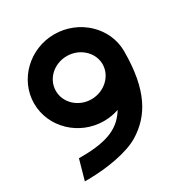

<svg xmlns="http://www.w3.org/2000/svg" viewBox="-145 -688 753 802"><g transform="rotate(-30 231.0 -287.0)"><path d="M230 -167C255 -167 278 -171 302 -179C264 -118 208 -85 72 -85H61L34 11H54C143 10 245 -7 302 -42C391 -97 448 -189 448 -378C448 -492 349 -585 230 -585C111 -585 13 -491 13 -376C13 -261 111 -167 230 -167ZM230 -480C292 -480 343 -433 343 -376C343 -319 292 -272 230 -272C168 -272 118 -319 118 -376C118 -434 168 -480 230 -480Z"/></g></svg>

Font: Charger Pro
Style: Blk
Weight: 900
Designer: Jasper
Foundry: Cannot Into Space Fonts
Version: Version 1.09